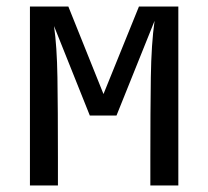

<svg xmlns="http://www.w3.org/2000/svg" viewBox="-20 -570 640 590"><path d="M72 0V-550H190L298 -281L407 -550H528V0H442V-85Q442 -228 443.5 -332Q445 -436 455 -506L338 -215H256L146 -490Q155 -428 156.5 -332Q158 -236 158 -85V0Z"/></svg>

Font: JetBrainsMonoNL NF
Style: Regular
Weight: 400
Designer: Philipp Nurullin, Konstantin Bulenkov
Foundry: JetBrains
Version: Version 2.304; ttfautohint (v1.8.4.7-5d5b);Nerd Fonts 3.2.1